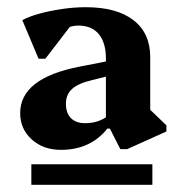

<svg xmlns="http://www.w3.org/2000/svg" viewBox="-20 -726 518 533"><path d="M314 -312 285 -369H274V-564Q274 -607 254.5 -631Q235 -655 197 -655Q177 -655 158.5 -644.5Q140 -634 128 -616L129 -688H202L106 -563H87L42 -670Q60 -680 89 -688Q118 -696 152 -701Q186 -706 218 -706Q304 -706 350.5 -670Q397 -634 397 -568V-397L365 -452L442 -378V-361L333 -312ZM149 -310Q100 -310 68 -339Q36 -368 36 -412Q36 -509 201 -541L293 -559V-518L237 -504Q198 -495 180.5 -479.5Q163 -464 163 -438Q163 -412 177 -398Q191 -384 216 -384Q237 -384 254.5 -390.5Q272 -397 287 -410V-369H278Q231 -310 149 -310ZM67 -213V-270H403V-213Z"/></svg>

Font: Platypi Light
Style: Bold
Weight: 700
Version: Version 1.200